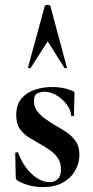

<svg xmlns="http://www.w3.org/2000/svg" viewBox="-20 -750 377 781"><path d="M118 -338Q118 -317 129.5 -300.5Q141 -284 159 -270.5Q177 -257 198 -244Q223 -230 247 -214.5Q271 -199 287 -177Q303 -155 303 -120Q303 -88 286.5 -57.5Q270 -27 237 -8Q204 11 154 11Q129 11 104 5.5Q79 0 50 -16Q48 -18 46 -21Q44 -24 44 -28L42 -127Q42 -130 47.5 -130.5Q53 -131 54 -129Q65 -97 85 -69.5Q105 -42 130.5 -25.5Q156 -9 182 -9Q202 -9 215 -21.5Q228 -34 228 -60Q228 -88 215.5 -106.5Q203 -125 184 -138.5Q165 -152 145 -163Q122 -176 99 -190Q76 -204 61 -225.5Q46 -247 46 -282Q46 -324 67 -349Q88 -374 121.5 -385Q155 -396 191 -396Q213 -396 231.5 -393Q250 -390 274 -381Q283 -378 283 -370Q283 -350 282 -328.5Q281 -307 281 -281Q281 -278 275 -278Q269 -278 269 -281Q269 -300 253.5 -322Q238 -344 213 -360.5Q188 -377 159 -377Q145 -377 131.5 -370Q118 -363 118 -338ZM252 -476Q254 -474 249 -472.5Q244 -471 242 -474L174 -582L105 -474Q104 -471 98.5 -472.5Q93 -474 94 -476L162 -725Q163 -730 173 -730Q183 -730 185 -725Z"/></svg>

Font: Cormorant Infant Light
Style: Regular
Weight: 300
Designer: Christian Thalmann (Catharsis Fonts)
Foundry: Catharsis Fonts
Version: Version 4.001